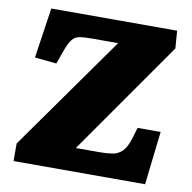

<svg xmlns="http://www.w3.org/2000/svg" viewBox="-79 -782 862 861"><g transform="rotate(10 352.0 -351.5)"><path d="M665 -623 303 -106H410Q443 -106 469 -110Q495 -114 514 -133Q533 -152 546 -196L560 -243H665L637 0H38V-80L408 -602H287Q253 -602 233 -598.5Q213 -595 200 -579.5Q187 -564 173 -526L151 -464L52 -474L86 -703H659Z"/></g></svg>

Font: Literata 18pt Black
Style: Italic
Weight: 900
Italic angle: -2°
Designer: Latin by Veronika Burian and Jose Scaglione. Greek by Irene Vlachou. Cyrillic by Vera Evstafieva
Foundry: TypeTogether
Version: Version 3.103;gftools[0.9.29]